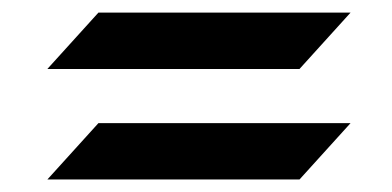

<svg xmlns="http://www.w3.org/2000/svg" viewBox="-20 -470 621 304"><path d="M55 -360.8 135.8 -450H535L454.2 -360.8ZM55 -185.8 135.8 -275H535L454.2 -185.8Z"/></svg>

Font: Chomsky
Style: Regular
Weight: 400
Version: Version 2.3